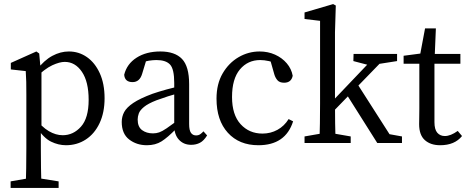

<svg xmlns="http://www.w3.org/2000/svg" viewBox="-20 -700 2285 940"><path d="M32 220V188L136 170H154L267 188V220ZM106 220Q109 124 109 27V-236Q109 -274 108.5 -299Q108 -324 106 -352L33 -360V-392L158 -448L172 -438L179 -360L183 -358V-71L180 -66V25Q180 124 183 220ZM303 11Q266 11 230 -6.5Q194 -24 160 -76H141L149 -124Q185 -78 219 -58Q253 -38 287 -38Q339 -38 376.5 -80Q414 -122 414 -211Q414 -300 381 -348.5Q348 -397 297 -397Q272 -397 236 -380.5Q200 -364 149 -315L141 -358H160Q196 -405 236 -426.5Q276 -448 317 -448Q366 -448 405.5 -420.5Q445 -393 468.5 -341.5Q492 -290 492 -219Q492 -149 467.5 -97Q443 -45 400 -17Q357 11 303 11Z M699 11Q649 11 612.5 -17Q576 -45 576 -103Q576 -129 588 -151.5Q600 -174 632.5 -196Q665 -218 727 -241Q756 -251 795.5 -262Q835 -273 869 -279V-246Q838 -240 802.5 -228.5Q767 -217 746 -209Q705 -193 685 -176.5Q665 -160 659.5 -144.5Q654 -129 654 -115Q654 -79 675.5 -63Q697 -47 729 -47Q745 -47 759.5 -52Q774 -57 796 -72Q818 -87 856 -115L868 -69H842Q801 -27 771 -8Q741 11 699 11ZM916 9Q879 9 856 -16Q833 -41 833 -84V-294Q833 -362 812.5 -384Q792 -406 746 -406Q730 -406 709.5 -403Q689 -400 663 -390L700 -418L676 -339Q664 -298 629 -298Q591 -298 588 -334Q601 -387 648.5 -417.5Q696 -448 765 -448Q836 -448 871 -411.5Q906 -375 906 -288V-93Q906 -62 915 -49.5Q924 -37 940 -37Q952 -37 960.5 -43Q969 -49 976 -57L994 -37Q978 -11 959 -1Q940 9 916 9Z M1245 11Q1151 11 1095.5 -50Q1040 -111 1040 -217Q1040 -289 1070 -340.5Q1100 -392 1148 -420Q1196 -448 1251 -448Q1292 -448 1326.5 -432.5Q1361 -417 1384 -390Q1407 -363 1413 -329Q1406 -295 1371 -295Q1349 -295 1338.5 -307Q1328 -319 1323 -336L1300 -417L1342 -383Q1319 -396 1296 -401Q1273 -406 1254 -406Q1193 -406 1154.5 -360Q1116 -314 1116 -225Q1116 -138 1158 -92Q1200 -46 1265 -46Q1305 -46 1338.5 -64.5Q1372 -83 1393 -117L1415 -106Q1378 11 1245 11Z M1471 0V-32L1574 -50H1593L1697 -32V0ZM1544 0Q1547 -96 1547 -193V-598L1471 -607V-639L1611 -680L1624 -673L1620 -542V-193Q1620 -96 1623 0ZM1584 -126V-180L1828 -436H1885ZM1827 0 1673 -244 1724 -298 1887 -43 1948 -32V0ZM1710 -401 1711 -436H1924V-401L1822 -385L1794 -379Z M2135 11Q2088 11 2060 -14Q2032 -39 2032 -92Q2032 -109 2032.5 -125.5Q2033 -142 2033 -169V-388H1956V-427L2070 -442L2033 -412L2061 -561H2114L2108 -418L2107 -400V-102Q2107 -66 2121 -50Q2135 -34 2158 -34Q2186 -34 2221 -59L2242 -34Q2206 11 2135 11ZM2070 -388V-436H2234V-388Z"/></svg>

Font: Lisu Bosa ExtraLight
Style: Regular
Weight: 200
Designer: David Morse, Annie Olsen, Victor Gaultney, Frank Grießhammer (Latin)
Foundry: SIL International
Version: Version 2.000